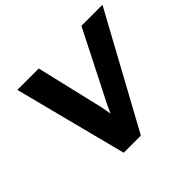

<svg xmlns="http://www.w3.org/2000/svg" viewBox="-157 -911 1123 1123"><g transform="rotate(-45 404.0 -350.0)"><path d="M284 0 104 -700H281L365 -343Q373 -312 378 -289Q383 -266 386.5 -246Q390 -226 392.5 -205.5Q395 -185 399 -159H368Q381 -193 392.5 -219.5Q404 -246 418 -274.5Q432 -303 453 -343L634 -700H808L426 0Z"/></g></svg>

Font: Lexend
Style: Bold Italic
Weight: 700
Italic angle: -8.13011°
Designer: Bonnie Shaver-Troup, Thomas Jockin
Foundry: Lexend
Version: Version 1.007